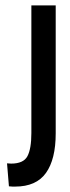

<svg xmlns="http://www.w3.org/2000/svg" viewBox="-20 -680 259 710"><path d="M13 9 6 -76Q13 -75 21 -75Q67 -75 81.5 -102.5Q96 -130 96 -188V-660H186V-187Q186 -91 150 -40.5Q114 10 36 10Q32 10 26 10Q20 10 13 9Z"/></svg>

Font: Bricolage Grotesque 48pt Condensed
Style: Regular
Weight: 400
Width: 3
Designer: Mathieu Triay
Foundry: Atelier Triay
Version: Version 1.000; ttfautohint (v1.8.4.7-5d5b);gftools[0.9.32]